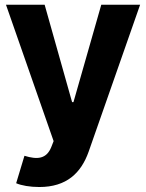

<svg xmlns="http://www.w3.org/2000/svg" viewBox="-20 -565 601 790"><path d="M141.7 204.5C253.9 204.5 313.6 147 344.8 58.9L556.5 -545.5H396.7L282.3 -144.9H276.6L163.7 -545.5H4.6L200.6 15.6L191.4 39.1C171.5 89.8 133.5 92.3 80.6 76L46.5 188.9C67.8 198.2 103 204.5 141.7 204.5Z"/></svg>

Font: RED Number
Style: Bold
Weight: 700
Designer: RED UED
Foundry: rsms
Version: Version 1.003;FEAKit 1.0